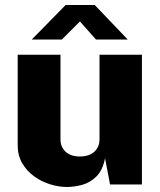

<svg xmlns="http://www.w3.org/2000/svg" viewBox="-20 -735 636 765"><path d="M246.5 10Q213 10 178.5 -1Q144 -12 115 -33.2Q86 -54.5 68.2 -85.2Q50.5 -116 50.5 -156V-517H221V-179Q221 -150 241 -130.8Q261 -111.5 298.5 -111.5Q334.5 -111.5 355.5 -130.2Q376.5 -149 376.5 -180V-517H545.5V0H418.5L398.5 -104.5Q389 -56 363.5 -31.2Q338 -6.5 306.2 1.8Q274.5 10 246.5 10ZM362.5 -577.5 298.5 -649.5 226.5 -577.5H106.5L241.5 -715H357.5L489 -577.5Z"/></svg>

Font: Public Sans Thin ExtraBold
Style: Regular
Weight: 800
Version: Version 1.007